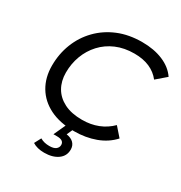

<svg xmlns="http://www.w3.org/2000/svg" viewBox="-210 -859 1167 1235"><g transform="rotate(30 373.0 -242.0)"><path d="M394 8Q288 8 213.5 -29Q139 -66 99.5 -132.5Q60 -199 60 -287Q60 -374 90 -450.5Q120 -527 176.5 -585Q233 -643 311.5 -675.5Q390 -708 489 -708Q576 -708 643 -680Q710 -652 746 -599L674 -537Q643 -577 595 -598Q547 -619 482 -619Q407 -619 347.5 -593.5Q288 -568 246 -522.5Q204 -477 182 -418Q160 -359 160 -293Q160 -230 187.5 -182.5Q215 -135 268.5 -108Q322 -81 401 -81Q465 -81 518.5 -102Q572 -123 613 -164L671 -98Q623 -45 551 -18.5Q479 8 394 8ZM296 224Q270 224 248 218.5Q226 213 209 202L235 153Q250 162 267 166Q284 170 303 170Q336 170 351.5 157.5Q367 145 367 126Q367 109 354.5 100Q342 91 316 91H289L334 -7H388L363 49Q398 54 416.5 73Q435 92 435 121Q435 169 396.5 196.5Q358 224 296 224Z"/></g></svg>

Font: Montserrat Thin Medium
Style: Italic
Weight: 500
Italic angle: -11.3°
Version: Version 9.000